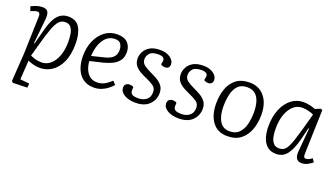

<svg xmlns="http://www.w3.org/2000/svg" viewBox="-64 -1026 3078 1761"><g transform="rotate(20 1474.5 -146.0)"><path d="M114 -426Q115 -465 89 -465Q76 -465 57.5 -459Q39 -453 24 -446L9 -488Q36 -501 63 -510Q90 -519 118 -519Q160 -519 172.5 -494Q185 -469 181 -426L156 -182L162 -180L200 -324Q227 -428 267.5 -473.5Q308 -519 371 -519Q450 -519 483.5 -460Q517 -401 517 -307Q517 -199 484.5 -127.5Q452 -56 398.5 -21Q345 14 284 14Q248 14 214.5 4.5Q181 -5 164 -14L152 173L242 182L238 223L99 227L85 215L103 -61ZM362 -461Q325 -461 300.5 -435Q276 -409 254 -348.5Q232 -288 203 -184L170 -65Q187 -57 215 -48Q243 -39 280 -39Q329 -39 367 -72Q405 -105 426.5 -164Q448 -223 448 -301Q448 -338 442 -375Q436 -412 417.5 -436.5Q399 -461 362 -461Z M849 -519Q919 -519 952 -483.5Q985 -448 985 -394Q985 -339 957.5 -306.5Q930 -274 890.5 -257Q851 -240 812 -230L689 -201Q691 -163 705 -126Q719 -89 747.5 -65Q776 -41 821 -41Q856 -41 887 -55.5Q918 -70 957 -107L987 -75Q970 -56 945 -35.5Q920 -15 885.5 -0.5Q851 14 808 14Q744 14 701.5 -18Q659 -50 638.5 -104Q618 -158 618 -225Q618 -308 647 -374.5Q676 -441 728 -480Q780 -519 849 -519ZM916 -390Q916 -421 901 -446.5Q886 -472 845 -472Q776 -472 734.5 -410.5Q693 -349 688 -250L809 -280Q860 -292 888 -317.5Q916 -343 916 -390Z M1228 -33Q1273 -33 1305 -57.5Q1337 -82 1337 -132Q1337 -172 1307 -192.5Q1277 -213 1229 -234Q1197 -248 1166.5 -265.5Q1136 -283 1116.5 -309.5Q1097 -336 1097 -378Q1097 -407 1113 -440Q1129 -473 1166.5 -496Q1204 -519 1269 -519Q1327 -519 1365.5 -492Q1404 -465 1404 -428Q1404 -406 1392 -395Q1380 -384 1361 -384Q1347 -384 1335.5 -388Q1324 -392 1318 -398L1324 -429Q1328 -449 1314.5 -462Q1301 -475 1265 -475Q1204 -475 1181 -448.5Q1158 -422 1158 -391Q1158 -356 1185.5 -335Q1213 -314 1257 -294Q1290 -279 1322 -260.5Q1354 -242 1375 -214.5Q1396 -187 1396 -145Q1396 -78 1349.5 -32Q1303 14 1217 14Q1149 14 1106 -12Q1063 -38 1063 -79Q1063 -103 1077.5 -114Q1092 -125 1111 -125Q1133 -125 1150 -115L1149 -85Q1148 -58 1165 -45.5Q1182 -33 1228 -33Z M1649 -33Q1694 -33 1726 -57.5Q1758 -82 1758 -132Q1758 -172 1728 -192.5Q1698 -213 1650 -234Q1618 -248 1587.5 -265.5Q1557 -283 1537.5 -309.5Q1518 -336 1518 -378Q1518 -407 1534 -440Q1550 -473 1587.5 -496Q1625 -519 1690 -519Q1748 -519 1786.5 -492Q1825 -465 1825 -428Q1825 -406 1813 -395Q1801 -384 1782 -384Q1768 -384 1756.5 -388Q1745 -392 1739 -398L1745 -429Q1749 -449 1735.5 -462Q1722 -475 1686 -475Q1625 -475 1602 -448.5Q1579 -422 1579 -391Q1579 -356 1606.5 -335Q1634 -314 1678 -294Q1711 -279 1743 -260.5Q1775 -242 1796 -214.5Q1817 -187 1817 -145Q1817 -78 1770.5 -32Q1724 14 1638 14Q1570 14 1527 -12Q1484 -38 1484 -79Q1484 -103 1498.5 -114Q1513 -125 1532 -125Q1554 -125 1571 -115L1570 -85Q1569 -58 1586 -45.5Q1603 -33 1649 -33Z M2111 14Q2017 14 1966 -54Q1915 -122 1915 -235Q1915 -311 1937.5 -376Q1960 -441 2010 -480Q2060 -519 2143 -519Q2232 -519 2286.5 -453.5Q2341 -388 2341 -274Q2341 -198 2317.5 -132.5Q2294 -67 2243.5 -26.5Q2193 14 2111 14ZM2117 -35Q2175 -35 2208.5 -69Q2242 -103 2255.5 -157.5Q2269 -212 2269 -275Q2269 -332 2256 -376Q2243 -420 2213.5 -445.5Q2184 -471 2134 -471Q2076 -471 2044 -437.5Q2012 -404 1999.5 -349Q1987 -294 1987 -230Q1987 -142 2019 -88.5Q2051 -35 2117 -35Z M2838 -82Q2837 -57 2842 -47.5Q2847 -38 2863 -38Q2876 -38 2890 -45Q2904 -52 2920 -64L2942 -31Q2923 -15 2895 -0.5Q2867 14 2838 14Q2767 14 2775 -79L2795 -307L2788 -308L2759 -189Q2733 -89 2694 -37.5Q2655 14 2588 14Q2535 14 2501.5 -14.5Q2468 -43 2452.5 -91.5Q2437 -140 2437 -201Q2437 -298 2467.5 -369.5Q2498 -441 2549.5 -480Q2601 -519 2664 -519Q2699 -519 2728.5 -512Q2758 -505 2783 -495L2834 -516L2851 -509ZM2596 -43Q2621 -43 2639.5 -53Q2658 -63 2673.5 -89Q2689 -115 2705 -163Q2721 -211 2743 -288L2785 -441Q2766 -451 2733.5 -459Q2701 -467 2671 -467Q2624 -467 2587 -434.5Q2550 -402 2528.5 -343.5Q2507 -285 2507 -206Q2507 -121 2529.5 -82Q2552 -43 2596 -43Z"/></g></svg>

Font: Literata 12pt Light
Style: Italic
Weight: 300
Italic angle: -2°
Designer: Latin by Veronika Burian and Jose Scaglione. Greek by Irene Vlachou. Cyrillic by Vera Evstafieva
Foundry: TypeTogether
Version: Version 3.002